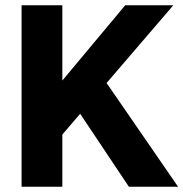

<svg xmlns="http://www.w3.org/2000/svg" viewBox="-20 -710 697 730"><path d="M178 -153V-357L456 -690H639ZM62 0V-690H217V0ZM470 0 269 -301 367 -421 657 0Z"/></svg>

Font: Radio Canada Big
Style: Regular
Weight: 400
Designer: Étienne Aubert Bonn
Foundry: Coppers and Brasses
Version: Version 1.001